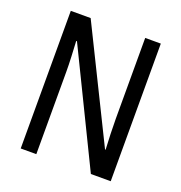

<svg xmlns="http://www.w3.org/2000/svg" viewBox="-129 -825 884 936"><g transform="rotate(20 313.0 -357.0)"><path d="M547 0H444L159 -585H155Q157 -546 159 -505Q161 -464 161 -426V0H80V-714H183L468 -136H471Q469 -174 467.5 -216.5Q466 -259 466 -294V-714H547Z"/></g></svg>

Font: Noto Sans Thai Cond
Style: Regular
Weight: 400
Width: 3
Designer: Monotype Design Team
Foundry: Monotype Imaging Inc.
Version: Version 2.002; ttfautohint (v1.8.4.7-5d5b)